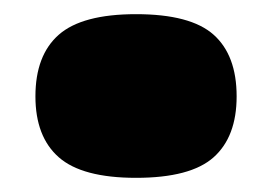

<svg xmlns="http://www.w3.org/2000/svg" viewBox="-20 -241 384 271"><path d="M30 -105Q30 -163 63 -192Q96 -221 172 -221Q249 -221 281.5 -192Q314 -163 314 -105Q314 -48 281.5 -19Q249 10 172 10Q96 10 63 -19Q30 -48 30 -105Z"/></svg>

Font: Georama Extended Black
Style: Regular
Weight: 900
Width: 7
Designer: Jean-Baptiste Levee
Foundry: Production Type
Version: Version 1.000